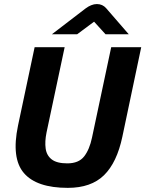

<svg xmlns="http://www.w3.org/2000/svg" viewBox="-20 -896 703 928"><path d="M307.6 12Q157.2 12 95.6 -59.5Q34 -130.9 67.1 -289.1L147.4 -668H292.5L204.8 -255.1Q196 -211.7 200.7 -178.1Q205.3 -144.5 230.1 -125.4Q254.9 -106.4 305.4 -106.4Q360.5 -106.4 386.7 -140Q412.8 -173.6 424.8 -231.4L517.5 -668H662.6L571.5 -235.6Q545.1 -110.3 482.7 -49.1Q420.3 12 307.6 12ZM230.8 -730.4 395 -856.2Q406.5 -864.8 420.4 -870.6Q434.4 -876.4 448.2 -876.4Q475.6 -876.4 493.2 -856.2L602.3 -730.4H490.1L434.7 -791.2L352.9 -730.4Z"/></svg>

Font: Atkinson Hyperlegible Mono ExtraLight
Style: Italic
Weight: 200
Italic angle: -12°
Monospace: yes
Designer: Elliott Scott, Megan Eiswerth, Linus Boman, Theodore Petrosky, Letters from Sweden
Foundry: Applied Design Works, Letters from Sweden
Version: Version 2.001